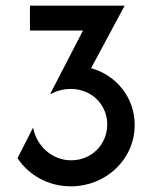

<svg xmlns="http://www.w3.org/2000/svg" viewBox="-20 -645 561 676"><path d="M229.9 11.1C352.1 11.1 454.2 -83.3 454.2 -204.9C454.2 -303.5 387.5 -381.2 300.7 -404.9L418.8 -625H85.4V-537.5H272.2L156.2 -313.2C179.2 -325 202.8 -331.9 229.2 -331.9C303.5 -331.9 357.6 -275.7 357.6 -206.9C357.6 -136.1 302.1 -80.6 230.6 -80.6C163.2 -80.6 108.3 -131.2 96.5 -195.8L41.7 -88.2C81.2 -27.8 150.7 11.1 229.9 11.1Z"/></svg>

Font: Afacad Medium
Style: Regular
Weight: 500
Designer: Kristian Moeller
Foundry: Dicotype
Version: Version 1.000